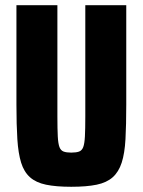

<svg xmlns="http://www.w3.org/2000/svg" viewBox="-20 -708 547 736"><path d="M253 8Q195 8 156.5 0Q118 -8 95 -28.5Q72 -49 61 -84.5Q50 -120 46.5 -174.5Q43 -229 43 -307V-688H200V-262Q200 -213 201.5 -185Q203 -157 208 -144Q213 -131 224 -127Q235 -123 253 -123Q272 -123 283 -127Q294 -131 299 -144Q304 -157 305.5 -185Q307 -213 307 -262V-688H464V-307Q464 -229 461 -174.5Q458 -120 446.5 -84.5Q435 -49 412 -28.5Q389 -8 350.5 0Q312 8 253 8Z"/></svg>

Font: Saira Condensed ExtraBold
Style: Regular
Weight: 800
Width: 3
Designer: Hector Gatti with collaboration of the Omnibus-Type team
Foundry: Omnibus-Type
Version: Version 1.101